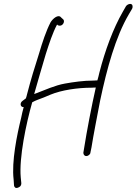

<svg xmlns="http://www.w3.org/2000/svg" viewBox="-20 -764 691 972"><path d="M95 -254C78 -243 83 -220 100 -222C95 -205 91 -186 87 -167C66 -82 38 54 49 145L51 175C52 183 58 191 71 186C81 182 88 177 88 164L85 134C76 35 112 -137 143 -246C151 -251 161 -255 171 -259C191 -266 213 -275 236 -285C292 -308 373 -320 443 -320L465 -321C444 -229 419 -98 406 -15L402 9C402 18 407 26 417 26C427 26 438 17 438 7L443 -17C452 -75 474 -187 487 -255C521 -416 565 -578 633 -693L649 -720C651 -725 652 -729 651 -734C649 -750 627 -745 618 -733L602 -705C553 -620 512 -509 483 -396C480 -383 477 -370 473 -357L450 -356C404 -356 354 -349 309 -341C258 -332 207 -308 164 -292L153 -288C173 -359 192 -423 212 -491C229 -544 247 -599 269 -640C272 -636 276 -634 283 -634C299 -634 309 -655 301 -665L290 -675C275 -695 246 -668 236 -651C214 -609 194 -549 178 -494C157 -429 135 -357 117 -287C115 -280 114 -273 111 -266Z"/></svg>

Font: Stray Cat
Style: Obl
Weight: 400
Version: Version 1.0